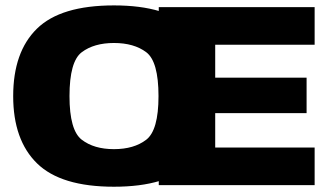

<svg xmlns="http://www.w3.org/2000/svg" viewBox="-20 -702 1264 728"><path d="M412 6Q613.5 6 704 -82.5Q794.5 -171 794.5 -337.5Q794.5 -504.5 704 -593Q613.5 -681.5 412 -681.5Q210 -681.5 120 -593.2Q30 -505 30 -337.5Q30 -171 120.5 -82.5Q211 6 412 6ZM412 -136.5Q336.5 -136.5 290 -172.2Q243.5 -208 243.5 -337.5Q243.5 -469 290 -504Q336.5 -539 412 -539Q488 -539 534.5 -504Q581 -469 581 -337.5Q581 -208 534.5 -172.2Q488 -136.5 412 -136.5ZM582 0H1173V-142.5H796V-273H1142.5V-407.5H796V-532.5H1173V-675H582Z"/></svg>

Font: Anybody SemiExpanded ExtraBold
Style: Regular
Weight: 800
Width: 6
Version: Version 1.113;gftools[0.9.25]